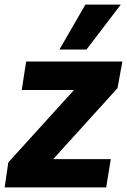

<svg xmlns="http://www.w3.org/2000/svg" viewBox="-28 -810 549 830"><path d="M-8 0 8 -108 292 -421H66L85 -544H501L480 -429L202 -122H451L431 0ZM229 -596 341 -790H494L346 -596Z"/></svg>

Font: Georama ExtraCondensed Thin
Style: Bold Italic
Weight: 700
Italic angle: -9°
Version: Version 1.001